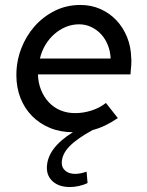

<svg xmlns="http://www.w3.org/2000/svg" viewBox="-20 -524 593 774"><path d="M354 0Q291 34 260 66Q229 98 229 133Q229 152 243.5 164.5Q258 177 284 177Q293 177 305.5 174.5Q318 172 329 168Q330 179 331 191Q332 203 333 214Q319 221 299.5 225.5Q280 230 262 230Q219 230 194 208.5Q169 187 169 153Q169 74 274 9Q223 9 181 -8.5Q139 -26 109 -56.5Q79 -87 62.5 -129Q46 -171 46 -221Q46 -277 65.5 -328Q85 -379 119.5 -418Q154 -457 201 -480.5Q248 -504 304 -504Q348 -504 385 -487.5Q422 -471 449 -442.5Q476 -414 492 -375Q508 -336 509 -290Q510 -282 509.5 -275Q509 -268 509 -260Q508 -252 507.5 -244Q507 -236 506 -224H133Q134 -190 145.5 -161.5Q157 -133 176.5 -112Q196 -91 223 -79.5Q250 -68 283 -68Q316 -68 349 -78.5Q382 -89 407 -109Q419 -94 431 -78.5Q443 -63 455 -48Q402 -12 354 0ZM299 -426Q271 -426 245.5 -415.5Q220 -405 199 -386.5Q178 -368 163 -343Q148 -318 141 -288H426Q425 -316 415 -341.5Q405 -367 388 -385.5Q371 -404 348 -415Q325 -426 299 -426Z"/></svg>

Font: Rosa Sans
Style: Italic
Weight: 400
Italic angle: -12°
Designer: Pentagram / MCKL
Foundry: Pentagram / MCKL
Version: Version 1.005;September 16, 2019;FontCreator 11.5.0.2425 64-